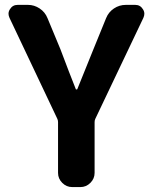

<svg xmlns="http://www.w3.org/2000/svg" viewBox="-20 -760 620 780"><path d="M273.4 0Q250 0 232.9 -17.1Q215.8 -34.2 215.8 -57.6V-263.7Q215.8 -271.5 212.9 -277.3L18.6 -687.5Q14.6 -696.3 14.6 -704.1Q14.6 -713.9 20.5 -722.7Q31.2 -740.2 51.8 -740.2H93.8Q119.1 -740.2 141.1 -725.6Q163.1 -710.9 172.9 -686.5L225.6 -559.6Q262.7 -460.9 288.1 -397.5Q289.1 -396.5 291 -396.5Q293 -396.5 293.9 -397.5Q354.5 -548.8 359.4 -559.6L411.1 -686.5Q420.9 -710.9 442.9 -725.6Q464.8 -740.2 491.2 -740.2H529.3Q549.8 -740.2 560.5 -722.7Q566.4 -713.9 566.4 -704.1Q566.4 -696.3 562.5 -687.5L367.2 -277.3Q364.3 -271.5 364.3 -263.7V-57.6Q364.3 -34.2 347.2 -17.1Q330.1 0 306.6 0Z"/></svg>

Font: Gen Jyuu Gothic Bold
Style: Bold
Weight: 700
Designer: [Source Han Sans]
Ryoko NISHIZUKA  (kana & ideographs); Paul D. Hunt (Latin, Greek & Cyrillic); Wenlong ZHANG  (bopomofo
Version: Version 1.002.20150607